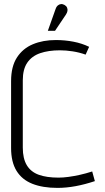

<svg xmlns="http://www.w3.org/2000/svg" viewBox="-20 -905 509 935"><path d="M301 -834Q307 -843 308.5 -851.5Q310 -860 306.5 -868Q303 -876 294 -881Q285 -886 276.5 -885Q268 -884 261 -878Q254 -872 251 -862L213 -755H248ZM397 -639 414 -677Q379 -694 337.5 -702Q296 -710 252 -710Q189 -710 140 -689.5Q91 -669 62.5 -625Q34 -581 34 -510V-184Q34 -116 60.5 -73Q87 -30 137.5 -10Q188 10 260 10Q303 10 348.5 1.5Q394 -7 442 -23L429 -70Q398 -60 368.5 -53.5Q339 -47 313 -43.5Q287 -40 265 -40Q207 -40 168.5 -54Q130 -68 110.5 -100.5Q91 -133 91 -186V-514Q91 -568 113 -600Q135 -632 175.5 -646Q216 -660 272 -660Q301 -660 333.5 -655Q366 -650 397 -639Z"/></svg>

Font: AdventPro_ExpandedRegular
Style: ExpandedRegular
Weight: 400
Width: 7
Designer: VivaRado, Andreas Kalpakidis
Foundry: VivaRado, Andreas Kalpakidis
Version: Version 3.000